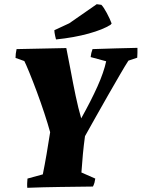

<svg xmlns="http://www.w3.org/2000/svg" viewBox="-20 -889 675 915"><path d="M110 6Q109 -5 109.5 -16Q110 -27 111 -38L184 -58Q193 -102 202 -154.5Q211 -207 219 -259Q208 -299 191 -350.5Q174 -402 155 -453Q136 -504 120 -543Q104 -582 96 -598L54 -613Q54 -633 59 -655Q117 -656 179 -657.5Q241 -659 296 -660Q306 -612 317 -552Q328 -492 340.5 -432.5Q353 -373 367 -325Q414 -409 444.5 -477Q475 -545 486 -597L412 -617Q414 -637 421 -655Q478 -657 533 -658.5Q588 -660 635 -661Q635 -649 635 -637.5Q635 -626 634 -614L592 -600Q577 -577 551.5 -533Q526 -489 495.5 -436Q465 -383 436 -331Q407 -279 385 -240Q379 -196 375 -154Q371 -112 368 -67L434 -38Q433 -29 430.5 -19.5Q428 -10 423 0Q344 1 265.5 2Q187 3 110 6ZM247 -701Q245 -709 243 -717Q241 -725 240 -733L239 -745L310 -778L441 -869L463 -866Q474 -855 489 -827Q504 -799 512 -777L507 -771Q471 -748 402.5 -729Q334 -710 247 -701Z"/></svg>

Font: Labrada ExtraBold
Style: Italic
Weight: 800
Italic angle: -7°
Designer: Mercedes Jáuregui
Foundry: Omnibus-Type Team
Version: Version 1.000; ttfautohint (v1.8.4.7-5d5b)